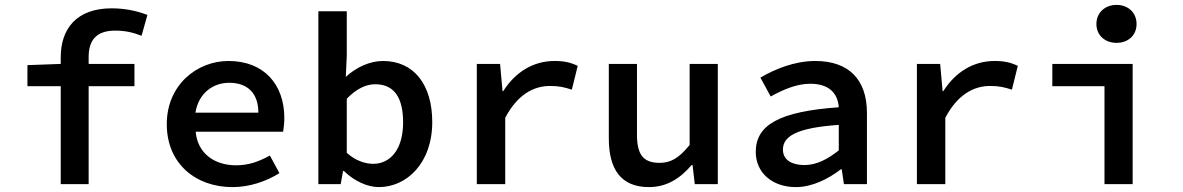

<svg xmlns="http://www.w3.org/2000/svg" viewBox="-20 -752 4832 784"><path d="M582 -691C538 -708 489 -718 436 -718C292 -718 228 -634 228 -518V-491L92 -486V-400H228V0H342V-400H529V-491H342V-520C342 -589 375 -627 450 -627C490 -627 522 -620 558 -606Z M661 -245C661 -83 780 12 929 12C1001 12 1068 -12 1121 -45L1082 -117C1037 -92 995 -77 944 -77C855 -77 787 -126 779 -214H1136C1138 -226 1141 -248 1141 -270C1141 -406 1059 -503 913 -503C785 -503 661 -406 661 -245ZM778 -292C791 -372 850 -414 916 -414C994 -414 1035 -368 1035 -292Z M1280 0H1371L1381 -54H1384C1427 -12 1481 12 1527 12C1640 12 1745 -85 1745 -254C1745 -405 1671 -503 1544 -503C1491 -503 1435 -478 1392 -438L1396 -524V-706H1280ZM1396 -128V-349C1436 -390 1475 -408 1512 -408C1592 -408 1626 -350 1626 -252C1626 -141 1573 -83 1504 -83C1473 -83 1432 -95 1396 -128Z M1927 0H2043V-271C2093 -366 2159 -401 2226 -401C2263 -401 2283 -396 2315 -386L2339 -483C2310 -497 2284 -503 2244 -503C2159 -503 2085 -459 2035 -380H2032L2022 -491H1927Z M2911 -491H2796V-160C2752 -106 2719 -87 2673 -87C2605 -87 2581 -123 2581 -202V-491H2466V-187C2466 -60 2516 12 2630 12C2703 12 2758 -24 2804 -78H2808L2817 0H2911Z M3066 -132C3066 -46 3134 12 3230 12C3296 12 3362 -21 3414 -61H3417L3426 0H3520V-291C3520 -428 3445 -503 3309 -503C3225 -503 3144 -470 3085 -435L3127 -358C3178 -386 3233 -410 3288 -410C3368 -410 3401 -369 3405 -314C3163 -297 3066 -242 3066 -132ZM3177 -141C3177 -194 3229 -230 3405 -242V-138C3360 -102 3314 -78 3265 -78C3216 -78 3177 -97 3177 -141Z M3724 0H3840V-271C3890 -366 3956 -401 4023 -401C4060 -401 4080 -396 4112 -386L4136 -483C4107 -497 4081 -503 4041 -503C3956 -503 3882 -459 3832 -380H3829L3819 -491H3724Z M4277 -400H4490V0H4605V-491H4277ZM4539 -577C4587 -577 4621 -608 4621 -654C4621 -700 4587 -732 4539 -732C4492 -732 4457 -700 4457 -654C4457 -608 4492 -577 4539 -577Z"/></svg>

Font: Source Code Pro Semibold
Style: Regular
Weight: 600
Monospace: yes
Designer: Paul D. Hunt
Foundry: Adobe Systems Incorporated
Version: Version 1.017;PS 1.000;hotconv 1.0.70;makeotf.lib2.5.5900